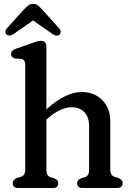

<svg xmlns="http://www.w3.org/2000/svg" viewBox="-20 -942 664 962"><path d="M212.5 -707.5V-394.5Q263 -439 306.2 -460Q349.5 -481 389 -481Q452 -481 492.2 -440.8Q532.5 -400.5 532.5 -335V-93.5Q532.5 -76 538.5 -67.5Q544.5 -59 555.5 -55.5L573.5 -50.5Q583.5 -45.5 589 -39.8Q594.5 -34 594.5 -24.5Q594.5 0 565.5 0H393.5Q366.5 0 366.5 -24.5Q366.5 -40 385.5 -48L404 -53.5Q415 -57 420.8 -65.8Q426.5 -74.5 426.5 -93.5V-309Q426.5 -355.5 402.8 -380Q379 -404.5 339.5 -404.5Q313 -404.5 282.5 -391.2Q252 -378 218.5 -348L212.5 -342.5V-93.5Q212.5 -74.5 218.2 -65.8Q224 -57 235 -53.5L253 -48Q272 -40 272 -24.5Q272 0 245 0H72.5Q43.5 0 43.5 -24.5Q43.5 -41 65 -50.5L83.5 -55.5Q94.5 -59 100.5 -67.5Q106.5 -76 106.5 -93.5V-615Q106.5 -631.5 101.2 -638.2Q96 -645 86 -647L55 -649Q35.5 -654.5 35.5 -671Q35.5 -689.5 61 -698.5L136.5 -724.5Q151 -730 162.8 -733.8Q174.5 -737.5 184.5 -737.5Q212.5 -737.5 212.5 -707.5ZM48 -771.5Q26.5 -757.5 13 -768.5Q7.5 -773 7 -782Q6.5 -791 15 -800.5L100.5 -895Q112.5 -907.5 122 -915Q131.5 -922.5 146 -922.5Q160 -922.5 169.5 -915Q179 -907.5 190.5 -895L276 -800.5Q284.5 -791 284 -782Q283.5 -773 278 -768.5Q265 -757.5 243 -771.5L145.5 -839.5Z"/></svg>

Font: Fraunces 9pt SuperSoft
Style: Regular
Weight: 400
Version: Version 1.000;[b76b70a41]